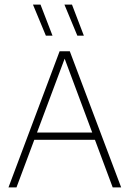

<svg xmlns="http://www.w3.org/2000/svg" viewBox="-20 -819 566 839"><path d="M17 0 240.5 -595H285L509.5 0H472.5L257.5 -576H267.5L52 0ZM117 -208 126.5 -240H399.5L408.5 -208ZM318 -663 261.5 -799H294.5L346.5 -663ZM180.5 -663 124 -799H157L209.5 -663Z"/></svg>

Font: Encode Sans SC SemiCondensed Thin
Style: Regular
Weight: 250
Width: 4
Designer: Multiple Designers
Foundry: Impallari Type
Version: Version 3.002